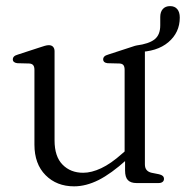

<svg xmlns="http://www.w3.org/2000/svg" viewBox="-20 -614 623 644"><path d="M583 -555Q583 -505 544.8 -472.5Q506.5 -440 439.5 -439.5Q435 -439.5 431.2 -442Q427.5 -444.5 426.5 -450.5Q426 -454.5 428.8 -457.2Q431.5 -460 438 -461.5Q479.5 -467 498.5 -482Q517.5 -497 517.5 -529V-557Q517.5 -574 526.2 -583.8Q535 -593.5 550.5 -593.5Q566 -593.5 574.5 -583.5Q583 -573.5 583 -555ZM399.5 -42V-84.5L398 -89.5V-379.5Q398 -390.5 394 -395.5Q390 -400.5 381 -401L340.5 -402Q333 -403 329.5 -406.2Q326 -409.5 326 -414.5Q326 -420.5 330 -424.5Q334 -428.5 343 -431L413.5 -454Q424.5 -458 432.5 -460.2Q440.5 -462.5 446.5 -462.5Q456 -462.5 461 -457Q466 -451.5 466 -442V-63Q466 -50.5 471.8 -43.8Q477.5 -37 488.5 -34.5L513.5 -29.5Q522 -27.5 526 -23.8Q530 -20 530 -14Q530 -7.5 525.2 -3.8Q520.5 0 511.5 0H438Q418.5 0 409 -9.8Q399.5 -19.5 399.5 -42ZM95.5 -129V-379.5Q95.5 -390.5 91.2 -395.5Q87 -400.5 78 -401L38 -402Q30.5 -403 26.8 -406.2Q23 -409.5 23 -414.5Q23 -420.5 27 -424.5Q31 -428.5 40 -431L110.5 -454Q122 -458 130 -460.2Q138 -462.5 143.5 -462.5Q153 -462.5 158 -457Q163 -451.5 163 -442V-143Q163 -89 189.8 -61.8Q216.5 -34.5 259 -34.5Q287 -34.5 319.5 -49.8Q352 -65 389.5 -98.5L412 -118L429 -100L404.5 -78Q353 -31.5 310.8 -10.2Q268.5 11 228.5 11Q170 11 132.8 -26.5Q95.5 -64 95.5 -129Z"/></svg>

Font: Fraunces 48pt Soft Wonky Light
Style: Regular
Weight: 300
Version: Version 1.000;[b76b70a41]